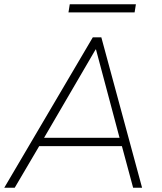

<svg xmlns="http://www.w3.org/2000/svg" viewBox="-23 -880 759 900"><path d="M-3 0 412 -705H452L643 0H601L546 -204L570 -195H134L166 -204L46 0ZM425 -648 180 -228 157 -234H559L539 -228L427 -648ZM298 -822 304 -860H614L608 -822Z"/></svg>

Font: Nunito Sans 12pt ExtraLight 12pt ExtraLight
Style: Italic
Weight: 250
Italic angle: -9°
Version: Version 3.101;gftools[0.9.27]